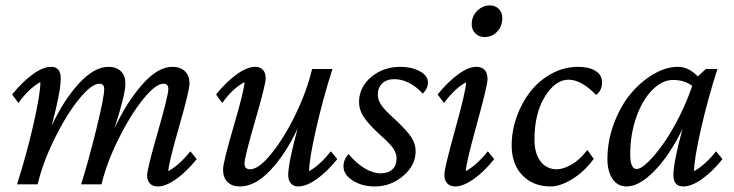

<svg xmlns="http://www.w3.org/2000/svg" viewBox="-20 -671 2674 699"><path d="M554.7 7.8Q535.6 7.8 525.6 -3.2Q515.6 -14.2 515.6 -33.2Q515.6 -55.2 554.2 -189.2Q592.8 -323.2 592.8 -346.7Q592.8 -366.2 575.2 -366.2Q545.9 -366.2 499.3 -307.6Q452.6 -249 410.2 -162.6Q367.7 -76.2 349.6 0H275.4Q302.7 -86.9 331.1 -202.4Q359.4 -317.9 359.4 -346.7Q359.4 -366.2 341.8 -366.2Q312.5 -366.2 265.9 -307.9Q219.2 -249.5 177 -162.8Q134.8 -76.2 117.2 0H42Q76.2 -106.4 101.6 -217.5Q127 -328.6 127 -372.1Q84.5 -348.6 46.9 -295.9L24.4 -327.1Q61.5 -373.5 99.4 -400.6Q137.2 -427.7 166 -427.7Q201.2 -427.7 201.2 -385.7Q201.2 -337.9 168 -212.9Q210.9 -305.2 266.8 -366.5Q322.8 -427.7 375 -427.7Q403.8 -427.7 420.2 -411.6Q436.5 -395.5 436.5 -367.2Q436.5 -326.2 396.5 -203.1Q440.9 -298.8 497.8 -363.3Q554.7 -427.7 607.4 -427.7Q636.7 -427.7 653.3 -411.6Q669.9 -395.5 669.9 -367.2Q669.9 -341.3 631.3 -207.3Q592.8 -73.2 592.8 -47.9Q633.3 -70.3 672.9 -120.1L696.3 -91.8Q659.2 -45.9 621.3 -19Q583.5 7.8 554.7 7.8Z M909.2 -427.7Q927.2 -427.7 937.3 -416.7Q947.3 -405.8 947.3 -385.7Q947.3 -363.3 908.7 -230.7Q870.1 -98.1 870.1 -75.2Q870.1 -54.7 890.6 -54.7Q922.4 -54.7 969.2 -113Q1016.1 -171.4 1057.1 -256.8Q1098.1 -342.3 1116.2 -419.9H1190.4Q1156.2 -313.5 1130.9 -202.4Q1105.5 -91.3 1105.5 -47.9Q1144 -69.3 1184.6 -120.1L1208 -91.8Q1170.9 -45.9 1133.1 -19Q1095.2 7.8 1065.4 7.8Q1048.8 7.8 1039.1 -3.4Q1029.3 -14.6 1029.3 -33.2Q1029.3 -77.1 1063.5 -203.1Q1021 -111.8 965.1 -52Q909.2 7.8 853.5 7.8Q824.7 7.8 808.3 -8.3Q792 -24.4 792 -53.7Q792 -79.1 831.1 -212.6Q870.1 -346.2 870.1 -372.1Q826.7 -349.1 789.1 -295.9L766.6 -327.1Q804.2 -373.5 842 -400.6Q879.9 -427.7 909.2 -427.7Z M1344.7 7.8Q1297.9 7.8 1264.2 -13.7Q1230.5 -35.2 1230.5 -65.4Q1230.5 -90.3 1249 -110.4Q1275.4 -77.6 1306.6 -58.8Q1337.9 -40 1365.2 -40Q1392.6 -40 1408.2 -54Q1423.8 -67.9 1423.8 -94.7Q1423.8 -112.3 1411.6 -130.6Q1399.4 -148.9 1368.2 -175.8Q1320.8 -219.2 1304 -245.4Q1287.1 -271.5 1287.1 -298.8Q1287.1 -353 1331.1 -390.4Q1375 -427.7 1438.5 -427.7Q1477.5 -427.7 1507.8 -411.9Q1538.1 -396 1538.1 -370.1Q1538.1 -350.1 1519.5 -330.1Q1469.7 -382.8 1415 -382.8Q1388.2 -382.8 1371.8 -367.4Q1355.5 -352.1 1355.5 -326.2Q1355.5 -307.6 1367.9 -288.8Q1380.4 -270 1415 -239.3Q1461.4 -196.3 1477.3 -171.6Q1493.2 -147 1493.2 -120.1Q1493.2 -69.3 1448 -30.8Q1402.8 7.8 1344.7 7.8Z M1744.1 -536.1Q1724.1 -536.1 1710.7 -549.3Q1697.3 -562.5 1697.3 -582Q1697.3 -611.8 1717.3 -631.6Q1737.3 -651.4 1763.7 -651.4Q1782.7 -651.4 1795.7 -638.7Q1808.6 -626 1808.6 -606.4Q1808.6 -574.7 1789.8 -555.4Q1771 -536.1 1744.1 -536.1ZM1637.7 7.8Q1618.7 7.8 1608.2 -3.4Q1597.7 -14.6 1597.7 -35.2Q1597.7 -57.6 1637.2 -200.2Q1676.8 -342.8 1676.8 -371.1Q1634.8 -349.1 1596.7 -295.9L1573.2 -327.1Q1610.8 -373.5 1648.2 -400.6Q1685.5 -427.7 1714.8 -427.7Q1733.9 -427.7 1744.4 -416.3Q1754.9 -404.8 1754.9 -382.8Q1754.9 -359.9 1715.3 -216.6Q1675.8 -73.2 1675.8 -47.9Q1716.3 -70.3 1755.9 -120.1L1779.3 -91.8Q1742.7 -45.9 1704.3 -19Q1666 7.8 1637.7 7.8Z M2049.8 -380.9Q2001.5 -380.9 1963.4 -318.6Q1925.3 -256.3 1925.8 -161.1Q1926.3 -110.8 1948.5 -82.8Q1970.7 -54.7 2006.8 -54.7Q2030.3 -54.7 2060.5 -71.8Q2090.8 -88.9 2118.2 -125L2141.6 -92.8Q2108.4 -46.9 2064.2 -19.5Q2020 7.8 1984.4 7.8Q1921.4 7.8 1882.1 -32.5Q1842.8 -72.8 1842.8 -141.6Q1842.8 -194.3 1861.1 -245.8Q1879.4 -297.4 1910.9 -337.6Q1942.4 -377.9 1988 -402.8Q2033.7 -427.7 2085 -427.7Q2124.5 -427.7 2148.2 -412.8Q2171.9 -397.9 2171.9 -371.1Q2171.9 -342.3 2150.4 -325.2Q2096.2 -380.9 2049.8 -380.9Z M2261.7 7.8Q2228.5 7.8 2210 -19.5Q2191.4 -46.9 2191.4 -91.8Q2191.4 -158.2 2215.1 -221.4Q2238.8 -284.7 2275.6 -329.1Q2312.5 -373.5 2358.4 -400.6Q2404.3 -427.7 2448.2 -427.7Q2486.8 -427.7 2520.5 -392.6L2549.8 -419.9H2591.8Q2557.6 -313.5 2532.2 -202.4Q2506.8 -91.3 2506.8 -47.9Q2547.4 -70.3 2586.9 -120.1L2610.4 -91.8Q2573.2 -45.9 2535.4 -19Q2497.6 7.8 2467.8 7.8Q2431.6 7.8 2431.6 -33.2Q2431.6 -79.6 2464.8 -202.1Q2418.9 -106.9 2363.3 -49.6Q2307.6 7.8 2261.7 7.8ZM2274.4 -109.4Q2274.4 -55.7 2297.9 -55.7Q2313 -55.7 2338.9 -80.6Q2364.7 -105.5 2393.3 -145.5Q2421.9 -185.5 2451.2 -242.7Q2480.5 -299.8 2500 -358.4Q2471.2 -379.9 2430.7 -379.9Q2390.1 -379.9 2353.8 -342.5Q2317.4 -305.2 2295.9 -242.4Q2274.4 -179.7 2274.4 -109.4Z"/></svg>

Font: Crimson Pro
Style: Italic
Weight: 400
Italic angle: -12°
Designer: Jacques Le Bailly
Foundry: Baron von Fonthausen
Version: Version 1.003